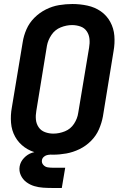

<svg xmlns="http://www.w3.org/2000/svg" viewBox="-20 -763 616 957"><path d="M244 8Q277 8 310.5 2Q344 -4 376 -19.5Q408 -35 433.5 -60.5Q459 -86 473 -118Q487 -150 493 -183L546 -508Q553 -547 550 -584.5Q547 -622 529.5 -654Q512 -686 482.5 -706.5Q453 -727 416 -735Q379 -743 341 -743Q308 -743 274.5 -737.5Q241 -732 209 -716Q177 -700 151.5 -674.5Q126 -649 112 -617Q98 -585 93 -552L39 -227Q32 -189 35 -151Q38 -113 55.5 -81.5Q73 -50 102.5 -29Q132 -8 169 0Q206 8 244 8ZM246 -97Q224 -97 204 -104.5Q184 -112 172.5 -129Q161 -146 159 -167Q157 -188 161 -210L214 -535Q219 -563 236.5 -589Q254 -615 282.5 -626.5Q311 -638 339 -638Q361 -638 381 -631Q401 -624 412.5 -607Q424 -590 426 -568.5Q428 -547 424 -525L370 -201Q366 -172 349 -146Q332 -120 303.5 -108.5Q275 -97 246 -97ZM288 174 305 73H244Q244 73 244 73Q244 73 244 73H243Q230 73 217.5 71Q205 69 196 59Q187 49 189 36Q190 27 197 20Q204 13 213 10.5Q222 8 230 8V-14Q208 -14 185 -11.5Q162 -9 139.5 -1.5Q117 6 99.5 24.5Q82 43 78 66Q74 89 83.5 110Q93 131 111 144.5Q129 158 150.5 164.5Q172 171 195.5 172.5Q219 174 243 174Z"/></svg>

Font: Iosevka Sparkle Oblique
Style: Bold
Weight: 700
Italic angle: -9°
Designer: Belleve Invis
Foundry: Belleve Invis
Version: Version 4.5.0; ttfautohint (v1.8.3)